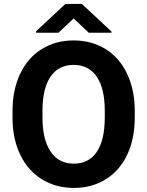

<svg xmlns="http://www.w3.org/2000/svg" viewBox="-20 -921 730 951"><path d="M532.2 -764.6V-758.8H419.9L344.7 -829.6L269.5 -758.8H159.2V-766.6L303.7 -901.4H385.7ZM647.5 -339.4Q647.5 -234.4 610.4 -155.3Q573.2 -76.2 504.2 -33.2Q435.1 9.8 345.7 9.8Q257.3 9.8 188 -32.7Q118.7 -75.2 80.6 -154.1Q42.5 -232.9 42 -335.4V-370.6Q42 -475.6 79.8 -555.4Q117.7 -635.3 186.8 -678Q255.9 -720.7 344.7 -720.7Q433.6 -720.7 502.7 -678Q571.8 -635.3 609.6 -555.4Q647.5 -475.6 647.5 -371.1ZM499 -371.6Q499 -483.4 459 -541.5Q418.9 -599.6 344.7 -599.6Q271 -599.6 231 -542.2Q190.9 -484.9 190.4 -374V-339.4Q190.4 -230.5 230.5 -170.4Q270.5 -110.4 345.7 -110.4Q419.4 -110.4 459 -168.2Q498.5 -226.1 499 -336.9Z"/></svg>

Font: TypoPRO Roboto
Style: Bold
Weight: 700
Designer: Google
Version: Version 2.136; 2016